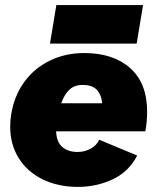

<svg xmlns="http://www.w3.org/2000/svg" viewBox="-20 -720 608 753"><path d="M20 -223Q20 -249 24 -272Q36 -345 75.5 -399Q115 -453 176 -482.5Q237 -512 310 -512Q424 -512 490.5 -453Q557 -394 557 -282Q557 -243 550 -205H200Q202 -162 225 -143Q248 -124 284 -124Q313 -124 336.5 -137.5Q360 -151 369 -172L518 -110Q485 -46 421.5 -16.5Q358 13 286 13Q207 13 146.5 -17Q86 -47 53 -100.5Q20 -154 20 -223ZM381 -315Q377 -350 359 -368.5Q341 -387 303 -387Q273 -387 253 -369Q233 -351 220 -315ZM201 -700H541L516 -549H176Z"/></svg>

Font: Oak Sans Black
Style: Italic
Weight: 900
Italic angle: -9.5°
Foundry: Erik Kennedy, Walven
Version: Version 1.000